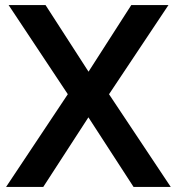

<svg xmlns="http://www.w3.org/2000/svg" viewBox="-20 -739 698 759"><path d="M4 0 267 -395V-338L14 -719H160L342 -437H318L499 -719H646L392 -338V-395L655 0H508L316 -296H343L151 0Z"/></svg>

Font: Nunitoga
Style: Bold
Weight: 700
Designer: Vernon Adams
Foundry: Vernon Adams
Version: Version 1.0